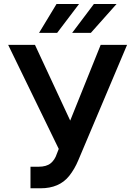

<svg xmlns="http://www.w3.org/2000/svg" viewBox="-20 -958 696 987"><path d="M188.6 9.9H136.7V-100.9H178.3Q218.4 -100.9 240.2 -118.4Q262.1 -136 272.4 -168L282 -192.5L22 -727.3H159.8L340.9 -338.1L497.5 -727.3H633.2L382.5 -134.2Q363.6 -88.8 335.6 -53.6Q284.8 9.9 188.6 9.9ZM447.1 -789.1H350.9L462.7 -937.5H579.2ZM273.8 -789.1H180.8L270.6 -937.5H386.4Z"/></svg>

Font: Linik Sans SemiBold
Style: Regular
Weight: 600
Designer: Fonts by Rasmus Andersson / Changes by Cristiano Sobral with parts from Marc Monis
Foundry: rsms
Version: Version 3.020; ttfautohint (v1.6)